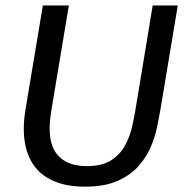

<svg xmlns="http://www.w3.org/2000/svg" viewBox="-20 -670 673 702"><path d="M290.8 12.5Q206.7 12.5 152.9 -20Q99.2 -52.5 78.8 -115.8Q58.3 -179.2 73.3 -270.8L136.7 -650H231.7L166.7 -260Q158.3 -207.5 163.3 -170Q168.3 -132.5 186.2 -108.8Q204.2 -85 232.1 -73.8Q260 -62.5 296.7 -62.5Q353.3 -62.5 386.7 -84.2Q420 -105.8 437.5 -138.8Q455 -171.7 462.9 -206.7Q470.8 -241.7 475 -267.5L538.3 -650H630L565.8 -265Q561.7 -241.7 554.6 -206.7Q547.5 -171.7 531.7 -133.8Q515.8 -95.8 486.2 -62.5Q456.7 -29.2 409.2 -8.3Q361.7 12.5 290.8 12.5Z"/></svg>

Font: Familjen Grotesk
Style: Italic
Weight: 400
Italic angle: -9.46201°
Designer: Anders Wikstroem, Jonas Baeckman, Matilda Gysing, Kristian Moeller
Foundry: Familjen STHLM AB
Version: Version 2.000